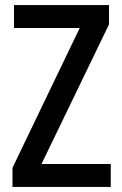

<svg xmlns="http://www.w3.org/2000/svg" viewBox="-20 -734 480 754"><path d="M415 0H29V-75L293 -624H35V-714H408V-638L143 -90H415Z"/></svg>

Font: Noto Sans Khmer Condensed Medium
Style: Regular
Weight: 500
Width: 3
Designer: Danh Hong and the Monotype Design Team
Foundry: Monotype Imaging Inc.
Version: Version 2.004; ttfautohint (v1.8.4.7-5d5b)